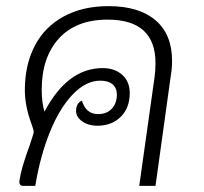

<svg xmlns="http://www.w3.org/2000/svg" viewBox="-20 -606 664 626"><path d="M541 -408Q541 -383 537 -360L487 0H434L484 -355Q487 -379 487 -400Q487 -542 331 -542Q228 -542 172 -480.5Q116 -419 116 -313Q116 -272 125 -242Q200 -384 315 -384Q354 -384 378.5 -362Q403 -340 403 -303Q403 -254 373.5 -225Q344 -196 297 -196Q269 -196 248.5 -210Q228 -224 228 -245Q228 -269 247 -278Q260 -234 300 -234Q328 -234 344.5 -251.5Q361 -269 361 -298Q361 -319 347 -331Q333 -343 307 -343Q260 -343 217 -298Q174 -253 142.5 -175Q111 -97 95 0H56Q40 0 44 -20Q49 -57 77 -133Q90 -172 90 -175Q90 -182 83 -201Q61 -260 61 -312Q61 -394 93 -456Q125 -518 187 -552Q249 -586 334 -586Q433 -586 487 -540Q541 -494 541 -408Z"/></svg>

Font: Krub Light
Style: Italic
Weight: 300
Italic angle: -8°
Designer: Ekaluck Peanpanawate
Foundry: Cadson Demak Co.,Ltd.
Version: Version 1.000; ttfautohint (v1.6)